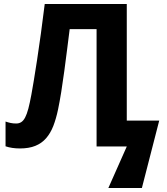

<svg xmlns="http://www.w3.org/2000/svg" viewBox="-20 -734 838 962"><path d="M615.2 -129.9H777.8L690.9 208H522.9L615.2 0H463.9V-587.9H329.1Q323.2 -542 316.4 -487.3Q309.6 -432.6 302.2 -378.2Q294.9 -323.7 286.9 -273.7Q278.8 -223.6 271 -186Q261.2 -139.2 247.1 -102.8Q232.9 -66.4 210.9 -41.3Q189 -16.1 157 -3.2Q125 9.8 80.1 9.8Q59.6 9.8 41.5 7.1Q23.4 4.4 7.8 -1V-125Q20.5 -120.6 33.2 -117.9Q45.9 -115.2 61 -115.2Q75.7 -115.2 86.4 -122.1Q97.2 -128.9 106 -145.5Q114.7 -162.1 122.1 -189.9Q129.4 -217.8 137.2 -259.8Q141.6 -284.2 149.2 -329.1Q156.7 -374 165.8 -433.8Q174.8 -493.7 184.8 -565.2Q194.8 -636.7 204.1 -713.9H615.2Z"/></svg>

Font: Droid Sans
Style: Bold
Weight: 700
Foundry: Ascender Corporation
Version: Version 1.00 build 112